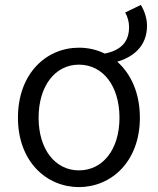

<svg xmlns="http://www.w3.org/2000/svg" viewBox="-20 -748 642 781"><path d="M301 -55C204 -55 137 -141 137 -269C137 -398 204 -485 301 -485C399 -485 466 -398 466 -269C466 -141 399 -55 301 -55ZM301 13C433 13 549 -91 549 -269C549 -371 512 -448 457 -497C519 -515 578 -558 578 -643C578 -673 568 -703 553 -728L489 -697C500 -679 505 -657 505 -638C505 -576 470 -543 406 -530C374 -546 338 -554 301 -554C169 -554 53 -450 53 -269C53 -91 169 13 301 13Z"/></svg>

Font: ChiuKong Gothic MN Normal
Style: Regular
Weight: 350
Designer: Ryoko NISHIZUKA 西塚涼子 (kana, bopomofo & ideographs); Paul D. Hunt (Latin, Greek & Cyrillic); Sandoll Communications 산돌커뮤니
Foundry: Adobe
Version: Version 1.300